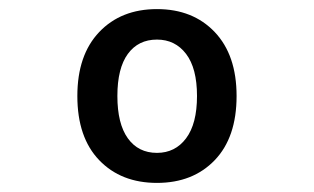

<svg xmlns="http://www.w3.org/2000/svg" viewBox="-20 -729 690 422"><path d="M325 -327Q246 -327 198 -377Q150 -427 150 -518Q150 -608 198 -658.5Q246 -709 325 -709Q404 -709 452 -658.5Q500 -608 500 -518Q500 -427 452 -377Q404 -327 325 -327ZM325 -393Q365 -393 389 -425Q413 -457 413 -518Q413 -579 389 -610.5Q365 -642 325 -642Q284 -642 261 -610.5Q238 -579 238 -518Q238 -457 261 -425Q284 -393 325 -393Z"/></svg>

Font: Azeret Mono Medium
Style: Regular
Weight: 500
Designer: Martin Vácha
Foundry: Displaay
Version: Version 1.002